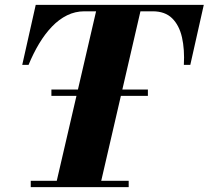

<svg xmlns="http://www.w3.org/2000/svg" viewBox="-20 -773 858 790"><path d="M191.5 -378.5V-404.5H588.5V-378.5ZM207.5 -3 381.5 -753H564L390.5 -3ZM106.5 -3V-29H509.5V-3ZM71.5 -506 127 -753H818.5L763 -506H736.5Q740 -569.5 728.8 -619.2Q717.5 -669 688.2 -697.8Q659 -726.5 608 -726.5H327.5Q289.5 -726.5 256 -710Q222.5 -693.5 193.8 -663.5Q165 -633.5 141 -593.5Q117 -553.5 97.5 -506Z"/></svg>

Font: Bodoni Moda 9pt ExtraBold
Style: Italic
Weight: 800
Italic angle: -13°
Designer: Owen Earl
Foundry: indestructible type
Version: Version 2.004